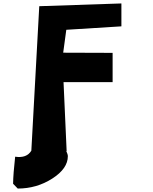

<svg xmlns="http://www.w3.org/2000/svg" viewBox="-20 -877 887 1115"><path d="M685 -724 365 -704 347 -571 634 -570V-400H349L367 0H365Q374 20 374 30Q374 102 283.5 160Q193 218 83 218L56 190Q57 131 68 33Q135 43 162 -2L208 -841L685 -857Z"/></svg>

Font: OpenDyslexic
Style: Bold
Weight: 800
Designer: Abbie Gonzalez
Version: Version 0.920;hotconv 1.0.109;makeotfexe 2.5.65596